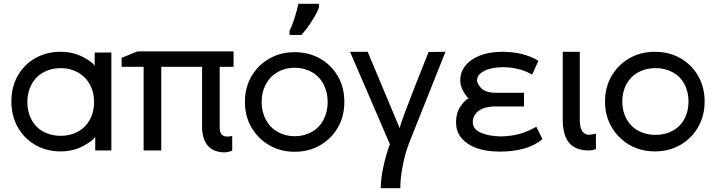

<svg xmlns="http://www.w3.org/2000/svg" viewBox="-20 -783 3756 1012"><path d="M567 -506V10H482V-62Q469 -40 416.5 -12.5Q364 15 299 15Q226 15 167 -18.5Q108 -52 74 -112Q40 -172 40 -248Q40 -325 74 -384.5Q108 -444 167 -477Q226 -510 299 -510Q362 -510 413.5 -484.5Q465 -459 479 -436V-506ZM476 -245Q476 -297 453 -338.5Q430 -380 389.5 -402Q349 -424 300 -424Q250 -424 209.5 -402Q169 -380 146.5 -338.5Q124 -297 124 -245Q124 -193 146.5 -151.5Q169 -110 209.5 -88.5Q250 -67 300 -67Q349 -67 389.5 -88.5Q430 -110 453 -151.5Q476 -193 476 -245Z M1178 -63 1204 -66V11Q1179 21 1158 20Q1051 15 1045 -107V-431H830V10H737V-431H621V-478L704 -512H1211V-431H1138V-112Q1138 -82 1150 -72.5Q1162 -63 1178 -63Z M1271 -246Q1271 -322 1305.5 -381Q1340 -440 1399.5 -474Q1459 -508 1533 -508Q1608 -508 1667.5 -474Q1727 -440 1761 -381Q1795 -322 1795 -246Q1795 -170 1761 -111Q1727 -52 1667.5 -17.5Q1608 17 1533 17Q1459 17 1399.5 -17.5Q1340 -52 1305.5 -111Q1271 -170 1271 -246ZM1707 -246Q1707 -298 1685 -339.5Q1663 -381 1623 -403.5Q1583 -426 1533 -426Q1484 -426 1444 -403.5Q1404 -381 1381.5 -339.5Q1359 -298 1359 -246Q1359 -193 1381.5 -151.5Q1404 -110 1444 -87.5Q1484 -65 1533 -65Q1583 -65 1623 -87.5Q1663 -110 1685 -151.5Q1707 -193 1707 -246ZM1506 -621Q1520 -648 1532.5 -687.5Q1545 -727 1553 -763H1661V-743Q1651 -715 1624 -672.5Q1597 -630 1569 -599H1506Z M2090 209H1987Q1987 156 2002 90Q2017 24 2035 -23L1825 -510H1918L2088 -104Q2069 -84 2239 -509L2328 -510L2135 -26Q2115 27 2102.5 91Q2090 155 2090 209Z M2839 -50Q2798 -15 2741 0.5Q2684 16 2617 16Q2506 16 2445 -26Q2384 -68 2384 -135Q2383 -189 2408 -223.5Q2433 -258 2450 -265Q2442 -268 2423.5 -299.5Q2405 -331 2406 -361Q2406 -402 2432.5 -436Q2459 -470 2509 -490Q2559 -510 2629 -510Q2679 -510 2727 -499Q2775 -488 2818 -463L2785 -390Q2718 -428 2631 -429Q2568 -428 2532 -409Q2496 -390 2495 -364Q2490 -351 2513 -322Q2536 -293 2598 -294H2742V-222H2601Q2536 -223 2504 -199.5Q2472 -176 2472 -139Q2472 -102 2514 -83.5Q2556 -65 2620 -64Q2674 -65 2717.5 -77Q2761 -89 2807 -115Z M3036 -510V-155Q3036 -111 3048 -93Q3060 -75 3079 -73Q3096 -72 3121 -79V3Q3102 10 3085 10Q3012 10 2979 -31Q2946 -72 2946 -154V-510Z M3169 -248Q3169 -323 3203.5 -382.5Q3238 -442 3297.5 -476Q3357 -510 3432 -510Q3507 -510 3566.5 -476Q3626 -442 3660 -382.5Q3694 -323 3694 -248Q3694 -173 3660 -113.5Q3626 -54 3566.5 -19.5Q3507 15 3432 15Q3357 15 3297.5 -19.5Q3238 -54 3203.5 -113.5Q3169 -173 3169 -248ZM3609 -248Q3609 -300 3587 -340.5Q3565 -381 3525 -402.5Q3485 -424 3435 -424Q3385 -424 3345 -402.5Q3305 -381 3282.5 -340.5Q3260 -300 3260 -248Q3260 -196 3282.5 -155.5Q3305 -115 3345 -93.5Q3385 -72 3435 -72Q3485 -72 3525 -93.5Q3565 -115 3587 -155.5Q3609 -196 3609 -248Z"/></svg>

Font: AtCorfu Sans
Style: AtCorfu Sans Regular
Weight: 400
Designer: Kostas Teopoulos
Foundry: Kostas Teopoulos
Version: Version 1.00 July 8, 2025, initial release